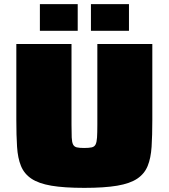

<svg xmlns="http://www.w3.org/2000/svg" viewBox="-20 -901 816 929"><path d="M388 8Q290 8 228.5 -2.5Q167 -13 132 -36.5Q97 -60 81.5 -98Q66 -136 62.5 -191Q59 -246 59 -320V-688H326V-298Q326 -258 327 -235.5Q328 -213 333.5 -202Q339 -191 351.5 -188Q364 -185 387 -185Q411 -185 424 -188Q437 -191 442.5 -202Q448 -213 449.5 -235.5Q451 -258 451 -298V-688H717V-320Q717 -246 713.5 -191Q710 -136 694.5 -98Q679 -60 644 -36.5Q609 -13 547 -2.5Q485 8 388 8ZM173 -752V-881H356V-752ZM420 -752V-881H604V-752Z"/></svg>

Font: Saira Expanded Black
Style: Regular
Weight: 900
Width: 7
Designer: Hector Gatti with collaboration of the Omnibus-Type team
Foundry: Omnibus-Type
Version: Version 1.101